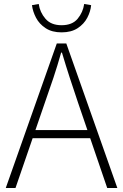

<svg xmlns="http://www.w3.org/2000/svg" viewBox="-20 -947 621 967"><path d="M9 0 266 -728H314L571 0H520L373 -430Q351 -495 331.5 -555Q312 -615 292 -682H288Q269 -615 249 -555Q229 -495 206 -430L58 0ZM125 -251V-292H452V-251ZM290 -784Q242 -784 210 -805Q178 -826 161.5 -857.5Q145 -889 141 -921L175 -927Q181 -885 209 -852.5Q237 -820 290 -820Q344 -820 371 -852.5Q398 -885 404 -927L439 -921Q436 -889 419.5 -857.5Q403 -826 371 -805Q339 -784 290 -784Z"/></svg>

Font: Noto Sans TC ExtraLight
Style: Regular
Weight: 250
Designer: Ryoko NISHIZUKA  (kana, bopomofo & ideographs); Paul D. Hunt (Latin, Greek & Cyrillic); Sandoll Communications , Soo-you
Foundry: Adobe
Version: Version 2.004-H2;hotconv 1.0.118;makeotfexe 2.5.65603